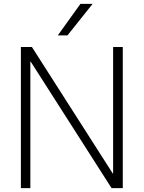

<svg xmlns="http://www.w3.org/2000/svg" viewBox="-20 -973 743 993"><path d="M329 -790H279L396 -953H459ZM88 0V-730H145L563 -76H565V-730H615V0H557L139 -654H137V0Z"/></svg>

Font: Mplus 1p Light
Style: Regular
Weight: 300
Version: Version 1.061